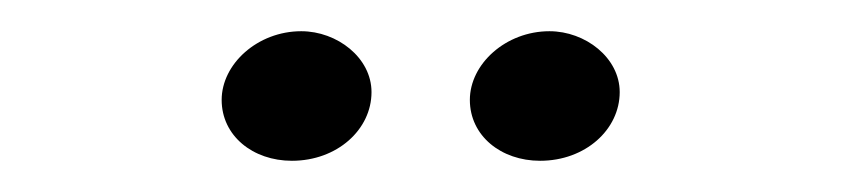

<svg xmlns="http://www.w3.org/2000/svg" viewBox="-20 -679 540 123"><path d="M218 -620C218 -642 196 -659 173 -659C145 -659 122 -638 122 -615C122 -592 142 -576 167 -576C196 -576 218 -596 218 -620ZM377 -620C377 -642 355 -659 332 -659C304 -659 281 -638 281 -615C281 -592 301 -576 326 -576C355 -576 377 -596 377 -620Z"/></svg>

Font: Comic Neue
Style: Normal
Weight: 400
Designer: Craig Rozynski
Foundry: Craig Rozynski
Version: Version 2.003